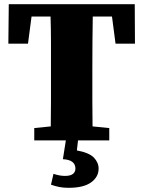

<svg xmlns="http://www.w3.org/2000/svg" viewBox="-20 -672 686 919"><path d="M20 -463 22 -652H625L626 -463H533L516 -593H424Q423 -532 422.5 -469Q422 -406 422 -342V-311Q422 -250 422 -189Q422 -128 423 -67L503 -59V0H144V-59L223 -67Q224 -127 224 -188Q224 -249 224 -310V-342Q224 -404 224 -467Q224 -530 222 -593H131L114 -463ZM281 90 296 -5H354L348 48Q407 59 429.5 82.5Q452 106 452 135Q452 175 416 201Q380 227 308 227Q283 227 263.5 223Q244 219 224 212L236 160Q265 170 291 170Q317 170 329 160.5Q341 151 341 135Q341 93 281 90Z"/></svg>

Font: Source Serif Pro Black
Style: Regular
Weight: 900
Designer: Frank Grießhammer
Foundry: Adobe Systems Incorporated
Version: Version 3.001;hotconv 1.0.111;makeotfexe 2.5.65597